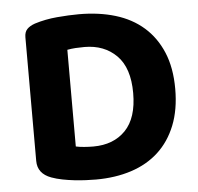

<svg xmlns="http://www.w3.org/2000/svg" viewBox="-48 -671 759 736"><g transform="rotate(-5 331.5 -303.5)"><path d="M463 -303Q463 -400 415.5 -447.5Q368 -495 292 -495Q274 -495 258 -494Q242 -493 226 -490V-118Q239 -115 257.5 -113.5Q276 -112 293 -112Q371 -112 417 -159.5Q463 -207 463 -303ZM625 -305Q625 -225 601 -165Q577 -105 533.5 -65Q490 -25 428.5 -5Q367 15 292 15Q275 15 253.5 14Q232 13 209.5 10.5Q187 8 164 3.5Q141 -1 122 -8Q70 -27 70 -76V-552Q70 -572 80.5 -583Q91 -594 111 -601Q152 -614 198 -618Q244 -622 282 -622Q359 -622 422 -603Q485 -584 530 -544.5Q575 -505 600 -445.5Q625 -386 625 -305Z"/></g></svg>

Font: Baloo Thambi 2
Style: Bold
Weight: 700
Designer: Aadarsh Rajan and Ek Type
Foundry: Ek Type
Version: Version 1.640;hotconv 1.0.111;makeotfexe 2.5.65597; ttfautoh